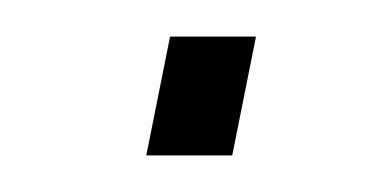

<svg xmlns="http://www.w3.org/2000/svg" viewBox="-20 -352 202 105"><path d="M60 -267 73 -332H120L107 -267Z"/></svg>

Font: Saira Semi Condensed Thin
Style: Italic
Weight: 100
Width: 4
Italic angle: -12°
Designer: Hector Gatti with collaboration of the Omnibus-Type team
Foundry: Omnibus-Type
Version: Version 1.001; ttfautohint (v1.8)